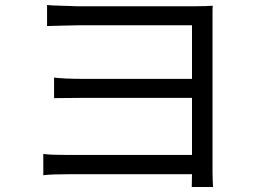

<svg xmlns="http://www.w3.org/2000/svg" viewBox="-20 -722 1040 767"><path d="M831 25C830 8 829 -14 829 -35V-673C829 -684 829 -692 830 -699C814 -698 788 -697 760 -697H293C285 -697 275 -697 263 -698L227 -699C203 -699 180 -701 168 -702V-618C189 -618 261 -621 293 -621H747V-407H304C263 -407 221 -409 196 -412V-330C220 -330 263 -331 306 -331H747V-103H253C210 -103 173 -104 153 -107V-22C173 -25 214 -26 254 -26H747C747 -6 746 13 746 25Z"/></svg>

Font: Spoqa Han Sans Neo Regular
Style: Regular
Weight: 400
Designer: [Spoqa Han Sans Neo] Dong-huui Kim  Younghwa Kang  Yujin Lee  [Noto Sans] Ryoko NISHIZUKA  (kana & ideographs); Paul D. 
Foundry: Spoqa (http://www.spoqa-han-sans.com)
Version: Version 1.000